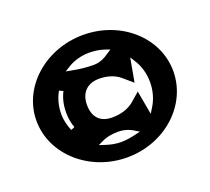

<svg xmlns="http://www.w3.org/2000/svg" viewBox="-87 -571 740 675"><g transform="rotate(-20 283.0 -233.0)"><path d="M26 -234C26 -108 141 -4 283 -4C425 -4 538 -108 538 -234C538 -360 425 -462 283 -462C142 -462 26 -360 26 -234ZM116 -226C116 -255 123 -283 137 -307L151 -300C140 -279 134 -254 134 -226C134 -205 137 -186 144 -168L130 -162C122 -182 116 -203 116 -226ZM182 -362 203 -375C224 -388 254 -396 281 -396C301 -396 321 -393 339 -387L356 -381L341 -371C323 -358 304 -350 283 -350C255 -350 229 -353 205 -358ZM203 -79 220 -87C240 -97 261 -100 283 -100C303 -100 323 -94 340 -83L355 -74L338 -70C321 -66 301 -62 281 -62C259 -62 239 -67 221 -73ZM212 -226C212 -269 237 -298 283 -298C316 -298 342 -288 360 -273L396 -242L412 -331L422 -315C439 -289 448 -259 448 -226C448 -193 439 -162 422 -136L412 -120L396 -209L360 -178C340 -163 314 -154 281 -154C238 -154 212 -178 212 -226Z"/></g></svg>

Font: Charger Eco
Style: Regular
Weight: 1000
Designer: Jasper
Foundry: Cannot Into Space Fonts
Version: Version 1.1